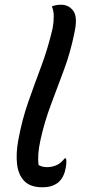

<svg xmlns="http://www.w3.org/2000/svg" viewBox="-20 -777 390 811"><path d="M202 -656Q207 -682 207 -707Q207 -732 199 -750Q216 -757 238 -757Q271 -757 290 -730.5Q309 -704 294 -637Q278 -557 250.5 -483Q223 -409 195.5 -336Q168 -263 151 -186Q144 -154 142 -128.5Q140 -103 143 -80Q158 -71 179 -71Q199 -71 218 -79Q237 -87 253 -108H259Q261 -97 260 -84.5Q259 -72 254 -52Q250 -39 244.5 -29Q239 -19 230 -10Q220 0 202.5 7Q185 14 159 14Q108 14 82.5 -12.5Q57 -39 52 -84Q47 -129 57 -184Q73 -271 99.5 -346.5Q126 -422 154 -496.5Q182 -571 202 -656Z"/></svg>

Font: Recursive Sn Csl St
Style: Italic
Weight: 400
Italic angle: -15°
Version: Version 1.079;hotconv 1.0.112;makeotfexe 2.5.65598; ttfautoh